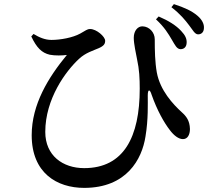

<svg xmlns="http://www.w3.org/2000/svg" viewBox="-20 -855 1040 933"><path d="M815 -662C831 -635 839 -617 857 -616C874 -616 886 -626 887 -647C888 -666 881 -683 860 -705C836 -731 800 -754 751 -775L738 -761C779 -723 798 -691 815 -662ZM899 -732C917 -709 926 -689 942 -688C961 -688 971 -701 971 -720C972 -737 963 -759 939 -779C912 -802 877 -818 825 -835L813 -820C857 -786 880 -757 899 -732ZM132 -678C158 -623 183 -598 222 -589C248 -584 283 -585 305 -588C215 -479 134 -348 134 -198C134 -14 257 58 389 58C595 58 670 -81 687 -192C701 -275 698 -353 698 -391C698 -422 708 -424 717 -394C743 -320 777 -259 806 -222C824 -198 847 -179 869 -179C892 -179 903 -201 903 -228C902 -269 885 -290 864 -309C820 -349 758 -416 742 -503C733 -554 732 -609 732 -664C732 -697 706 -726 673 -727C650 -728 630 -706 630 -671C630 -642 641 -594 646 -567C657 -517 659 -474 659 -424C659 -190 582 -38 389 -38C285 -38 200 -99 200 -214C200 -375 300 -510 364 -569C396 -599 433 -609 460 -621C485 -632 491 -642 491 -657C491 -677 449 -714 418 -714C403 -714 396 -706 370 -692C334 -672 274 -661 230 -661C199 -661 171 -673 143 -690Z"/></svg>

Font: Noto Serif JP SemiBold
Style: Regular
Weight: 600
Designer: Ryoko NISHIZUKA 西塚涼子 (kana & ideographs); Frank Grießhammer (Latin, Greek & Cyrillic); Wenlong ZHANG 张文龙 (bopomofo); San
Foundry: Adobe
Version: Version 2.001;hotconv 1.1.0;makeotfexe 2.6.0